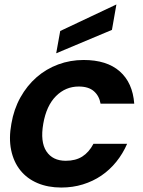

<svg xmlns="http://www.w3.org/2000/svg" viewBox="-20 -832 642 861"><path d="M31 -277Q42 -342 71.5 -395Q101 -448 144 -485.5Q187 -523 241 -543Q295 -563 355 -563Q459 -563 517 -512Q575 -461 582 -367H431Q425 -402 401 -423Q377 -444 333 -444Q274 -444 231 -401Q188 -358 174 -277Q160 -196 188 -153.5Q216 -111 275 -111Q319 -111 349 -130Q379 -149 399 -187H550Q531 -143 501.5 -106.5Q472 -70 434.5 -44.5Q397 -19 351.5 -5Q306 9 255 9Q195 9 148 -11Q101 -31 71 -68.5Q41 -106 30 -159Q19 -212 31 -277ZM502 -812 482 -698 232 -593 250 -693Z"/></svg>

Font: SVN-Poppins SemiBold
Style: Italic
Weight: 600
Italic angle: -10°
Designer: Ninad Kale (Devanagari), Jonny Pinhorn (Latin)
Foundry: Indian Type Foundry
Version: Version 3.002 2017; ttfautohint (v1.8.3)